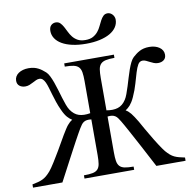

<svg xmlns="http://www.w3.org/2000/svg" viewBox="-94 -993 1083 1087"><g transform="rotate(-10 447.0 -449.5)"><path d="M717.3 0Q682.1 -66.9 651.9 -124Q638.7 -148.4 625.5 -173.1Q612.3 -197.8 600.6 -219.2Q588.9 -240.7 579.6 -257.3Q570.3 -273.9 564.9 -282.7Q557.6 -294.9 551.3 -303.5Q544.9 -312 537.1 -316.9Q529.3 -321.8 519 -323.5Q508.8 -325.2 493.7 -323.2V-117.7Q493.7 -86.9 496.8 -67.6Q500 -48.3 510 -37.4Q520 -26.4 539.1 -22.5Q558.1 -18.6 589.8 -18.6V0H304.2V-18.6Q335.9 -18.6 355 -22.5Q374 -26.4 384 -37.4Q394 -48.3 397.2 -67.6Q400.4 -86.9 400.4 -117.7V-323.2Q385.3 -325.2 374.8 -323.5Q364.3 -321.8 356.7 -316.9Q349.1 -312 342.8 -303.5Q336.4 -294.9 329.1 -282.7Q323.7 -273.9 314.5 -257.3Q305.2 -240.7 293.5 -219.2Q281.7 -197.8 268.8 -173.1Q255.9 -148.4 242.7 -124Q212.4 -66.9 177.2 0H8.3V-18.6Q27.3 -22.5 41.5 -26.1Q55.7 -29.8 67.6 -35.4Q79.6 -41 90.8 -50.3Q102.1 -59.6 114.7 -74.2Q120.6 -81.1 128.7 -92.8Q136.7 -104.5 146 -119.1Q155.3 -133.8 165 -150.1Q174.8 -166.5 184.6 -182.6Q207 -220.2 231.4 -263.7Q242.2 -281.2 250 -293.7Q257.8 -306.2 264.9 -314.7Q272 -323.2 278.6 -329.1Q285.2 -335 293.5 -339.8Q286.1 -344.7 279.8 -349.9Q273.4 -355 267.1 -362.3Q260.7 -369.6 254.4 -379.9Q248 -390.1 240.7 -406.2Q229 -431.2 220.9 -455.6Q212.9 -480 206.5 -501.5Q200.2 -522.9 194.8 -541.3Q189.5 -559.6 183.3 -572.8Q177.2 -585.9 169.2 -593.3Q161.1 -600.6 149.9 -600.6Q140.6 -600.6 130.9 -596.2Q121.1 -591.8 110.8 -586.2Q100.6 -580.6 89.4 -576.2Q78.1 -571.8 65.4 -571.8Q45.9 -571.8 32.5 -582Q19 -592.3 19 -612.3Q19 -625.5 25.1 -636.2Q31.2 -647 42.2 -654.5Q53.2 -662.1 68.1 -666.3Q83 -670.4 100.1 -670.4Q117.7 -670.4 131.3 -667Q145 -663.6 156.2 -657.7Q167.5 -651.9 177 -644.5Q186.5 -637.2 195.3 -629.4Q205.1 -620.6 213.6 -603.5Q222.2 -586.4 230 -564.7Q237.8 -543 244.9 -518.8Q252 -494.6 258.8 -472.2Q265.6 -449.7 272.7 -430.4Q279.8 -411.1 287.6 -399.4Q307.6 -369.6 335 -360.8Q362.3 -352.1 400.4 -358.9V-544.4Q400.4 -574.7 397.2 -594Q394 -613.3 383.8 -624.3Q373.5 -635.3 354.5 -639.4Q335.4 -643.6 304.2 -643.6V-662.1H589.8V-643.6Q558.6 -643.6 539.6 -639.4Q520.5 -635.3 510.3 -624.3Q500 -613.3 496.8 -594Q493.7 -574.7 493.7 -544.4V-358.9Q531.2 -352.1 559.1 -360.8Q586.9 -369.6 606 -399.4Q613.8 -411.1 620.8 -430.4Q627.9 -449.7 635 -472.2Q642.1 -494.6 649.2 -518.8Q656.2 -543 664.1 -564.7Q671.9 -586.4 680.4 -603.5Q689 -620.6 698.7 -629.4Q707.5 -637.2 717 -644.5Q726.6 -651.9 737.5 -657.7Q748.5 -663.6 762.5 -667Q776.4 -670.4 793.9 -670.4Q811.5 -670.4 826.2 -666.3Q840.8 -662.1 851.8 -654.5Q862.8 -647 868.9 -636.2Q875 -625.5 875 -612.3Q875 -592.3 861.8 -582Q848.6 -571.8 828.6 -571.8Q815.9 -571.8 804.7 -576.2Q793.5 -580.6 783 -586.2Q772.5 -591.8 762.7 -596.2Q752.9 -600.6 743.7 -600.6Q726.6 -600.6 717 -584.5Q707.5 -568.4 699.2 -541.3Q690.9 -514.2 680.9 -479Q670.9 -443.8 653.8 -406.2Q646.5 -390.1 639.9 -379.9Q633.3 -369.6 627 -362.3Q620.6 -355 614.3 -349.9Q607.9 -344.7 600.6 -339.8Q608.9 -335 615.5 -329.1Q622.1 -323.2 629.2 -314.7Q636.2 -306.2 644.3 -293.7Q652.3 -281.2 663.1 -263.7Q687 -220.2 709.5 -182.6Q718.8 -166.5 728.8 -150.1Q738.8 -133.8 748.3 -119.1Q757.8 -104.5 765.9 -92.8Q773.9 -81.1 779.8 -74.2Q792.5 -59.6 803.5 -50.3Q814.5 -41 826.4 -35.4Q838.4 -29.8 852.5 -26.1Q866.7 -22.5 885.3 -18.6V0ZM634.3 -856Q634.3 -832.5 621.3 -813Q608.4 -793.5 584.2 -779.5Q560.1 -765.6 525.1 -757.8Q490.2 -750 446.3 -750Q402.3 -750 367.4 -757.8Q332.5 -765.6 308.3 -779.8Q284.2 -793.9 271.5 -813.5Q258.8 -833 258.8 -856Q258.8 -877.9 270 -888.4Q281.2 -898.9 296.4 -898.9Q312 -898.9 321.8 -889.4Q331.5 -879.9 339.4 -865.7Q347.2 -851.6 355 -835.2Q362.8 -818.8 374 -804.7Q385.3 -790.5 402.3 -781Q419.4 -771.5 446.3 -771.5Q473.1 -771.5 490.2 -781Q507.3 -790.5 518.8 -804.7Q530.3 -818.8 537.8 -835.2Q545.4 -851.6 553 -865.7Q560.5 -879.9 570.1 -889.4Q579.6 -898.9 594.7 -898.9Q603 -898.9 610.1 -895.3Q617.2 -891.6 622.6 -885.7Q627.9 -879.9 631.1 -872.1Q634.3 -864.3 634.3 -856Z"/></g></svg>

Font: Doulos SIL Cyr
Style: Regular
Weight: 400
Designer: Walt Agee, Victor Gaultney, Peter Martin, Debbi Hosken, Becca Hirsbrunner
Foundry: SIL International
Version: Version 5.000